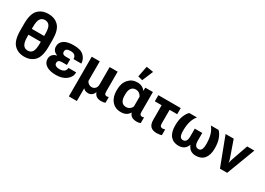

<svg xmlns="http://www.w3.org/2000/svg" viewBox="-2 -1808 4162 3010"><g transform="rotate(30 2079.0 -303.0)"><path d="M294.7 14.6Q411.4 14.6 481 -59.6Q550.5 -133.8 550.5 -314.5V-435.5Q550.5 -611.3 481.1 -684.3Q411.6 -757.3 294.7 -757.3Q177.5 -757.3 107.8 -684.3Q38.1 -611.3 38.1 -435.5V-314.5Q38.1 -133.8 108.3 -59.6Q178.5 14.6 294.7 14.6ZM295.2 -95.5Q239.5 -95.5 211.2 -138.3Q182.9 -181.2 182.9 -286.9V-460.2Q182.9 -565.4 211.8 -606.3Q240.7 -647.2 294.2 -647.2Q348.4 -647.2 377.1 -606.3Q405.8 -565.4 405.8 -460.2V-286.9Q405.8 -181.2 378.5 -138.3Q351.3 -95.5 295.2 -95.5ZM110.4 -317.9H478.3V-423.8H110.4Z M869.4 14.6Q983.9 14.6 1055.2 -41.1Q1126.5 -96.9 1126.5 -180.2H985.4Q984.4 -138.2 955.7 -115.5Q927 -92.8 874.3 -92.8Q824 -92.8 801.5 -109Q779.1 -125.2 779.1 -154.3Q779.1 -178.7 795.9 -193.6Q812.7 -208.5 860.4 -208.5H942.4V-311.8H867.7Q830.3 -311.8 812.6 -325.2Q794.9 -338.6 794.9 -366Q794.9 -397 816.8 -412.1Q838.6 -427.2 885.3 -427.2Q938.7 -427.2 962.3 -403Q985.8 -378.7 985.8 -339.8H1127Q1124.5 -418.9 1067.3 -474.7Q1010 -530.5 882.8 -530Q765.9 -530 706.4 -488.8Q647 -447.5 647 -374Q647 -326.2 679.4 -293.9Q711.9 -261.7 769 -253.4V-264.2Q701.7 -258.8 666.1 -225.6Q630.6 -192.4 630.6 -142.1Q630.6 -67.4 694 -26.4Q757.3 14.6 869.4 14.6Z M1214.4 203.1H1359.6V-29.3Q1370.6 -13.2 1393.2 -1.7Q1415.8 9.8 1450.9 9.8Q1486.3 9.8 1514.2 -11.6Q1542 -33 1555.2 -68.8H1557.9Q1570.3 -27.8 1602.8 -6.3Q1635.3 15.1 1689.9 15.1Q1714.1 15.1 1732.4 11.6Q1750.7 8.1 1762 2.2V-101.8Q1753.4 -98.1 1744.8 -96.1Q1736.1 -94 1725.8 -94Q1707.8 -94 1695.7 -106.7Q1683.6 -119.4 1683.6 -155.3V-515.1H1538.6V-200.9Q1538.6 -153.3 1513.1 -127Q1487.5 -100.6 1450 -100.6Q1420.7 -100.6 1397.1 -116.1Q1373.5 -131.6 1359.6 -159.9V-515.1H1214.4Z M2039.3 9.8Q2093.5 9.8 2130.4 -9.2Q2167.2 -28.1 2193.4 -68.8H2196Q2207.3 -29.8 2237.7 -8.5Q2268.1 12.7 2325.7 15.1Q2352.8 15.1 2372.4 11Q2392.1 6.8 2400.1 2.2V-101.8Q2392.3 -98.4 2383.2 -96.2Q2374 -94 2366.2 -94Q2345.5 -94 2333.6 -106.9Q2321.8 -119.9 2321.8 -156V-515.1H2184.8L2181.6 -456.8H2179.4Q2160.6 -487.5 2124.1 -506.3Q2087.6 -525.1 2036.6 -525.1Q1940.4 -525.1 1878.2 -454.2Q1815.9 -383.3 1815.9 -265.6V-249.8Q1815.9 -132.6 1876.6 -61.4Q1937.3 9.8 2039.3 9.8ZM2072.3 -99.9Q2017.8 -99.9 1991 -138.3Q1964.1 -176.8 1964.1 -241.9V-272.5Q1964.1 -338.9 1991.1 -377.2Q2018.1 -415.5 2072.5 -415.5Q2111.1 -415.5 2138.1 -395.1Q2165 -374.8 2177.2 -346.2V-171.6Q2165.3 -140.1 2137.6 -120Q2109.9 -99.9 2072.3 -99.9ZM2083 -591.8 2166.5 -789.6 2039.3 -809.1 2001 -612.8Z M2420.4 -404.3H2825.2V-515.1H2420.4ZM2692.4 14.4Q2716.6 14.4 2743.4 9.9Q2770.3 5.4 2781.5 -0.5V-104.5Q2771 -100.3 2759.8 -97.5Q2748.5 -94.7 2737.3 -94.7Q2714.1 -94.7 2701 -108Q2688 -121.3 2688 -156.2V-455.6H2543.7V-146Q2543.7 -59.3 2581.5 -22.5Q2619.4 14.4 2692.4 14.4Z M3088.1 14.6Q3148.4 14.6 3189.1 -15Q3229.7 -44.7 3249.5 -105.7H3240.5Q3261 -43.5 3301.3 -14.4Q3341.6 14.6 3399.4 14.6Q3498.5 14.6 3551.3 -49.3Q3604 -113.3 3604 -234.1Q3604 -338.1 3576.3 -409.3Q3548.6 -480.5 3509.8 -515.1H3370.8Q3416.5 -459.5 3435.9 -389.2Q3455.3 -318.8 3455.3 -230.5Q3455.3 -158.9 3438.4 -127.7Q3421.4 -96.4 3385.7 -96.4Q3346.7 -96.4 3329.6 -125.1Q3312.5 -153.8 3312.5 -196.3V-346.4H3177.2V-196.3Q3177.2 -153.8 3160 -125.1Q3142.8 -96.4 3104.2 -96.4Q3068.4 -96.4 3051.4 -127.7Q3034.4 -158.9 3034.4 -230.5Q3034.4 -319.1 3053.7 -389.3Q3073 -459.5 3118.7 -515.1H2980Q2941.2 -480.5 2913.5 -409.3Q2885.7 -338.1 2885.7 -234.1Q2885.7 -111.8 2939.3 -48.6Q2992.9 14.6 3088.1 14.6Z M3637.2 -515.1 3832.8 0H3963.4L4158.4 -515.1H4027.8L3922.4 -212.6Q3916.5 -193.8 3913.1 -178.8Q3909.7 -163.8 3907.7 -149.9H3904.5Q3902.6 -163.8 3899.4 -179Q3896.2 -194.1 3889.9 -212.6L3784.2 -515.1Z"/></g></svg>

Font: Roboto Flex
Style: Regular
Weight: 400
Designer: Berlow after Robertson
Foundry: Google
Version: Version 3.200;gftools[0.9.32]